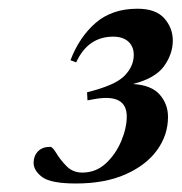

<svg xmlns="http://www.w3.org/2000/svg" viewBox="-20 -743 416 440"><path d="M180.5 -513 179.5 -531.5Q244 -547.5 265.2 -569.2Q286.5 -591 286.5 -617Q286.5 -636.5 274 -647.8Q261.5 -659 239.5 -659Q181.5 -659 154.5 -600L141.5 -605Q162 -658.5 199.5 -690.8Q237 -723 295 -723Q337 -723 356.5 -701Q376 -679 376 -650Q376 -619.5 356 -591.5Q336 -563.5 284.5 -550.5Q327 -548 346 -526.2Q365 -504.5 365 -475Q365 -433.5 340 -399Q315 -364.5 267.8 -343.5Q220.5 -322.5 154 -322.5Q96.5 -322.5 76.8 -337.2Q57 -352 57 -370Q57 -385.5 67 -396Q77 -406.5 95 -406.5Q100.5 -406.5 109.2 -391.8Q118 -377 132.5 -362.2Q147 -347.5 168.5 -347.5Q200 -347.5 222.8 -368.8Q245.5 -390 258 -420Q270.5 -450 270.5 -476Q270.5 -529 197 -516Z"/></svg>

Font: Newsreader 72pt SemiBold
Style: Italic
Weight: 600
Italic angle: -17°
Designer: Hugues Gentile
Foundry: Production Type
Version: Version 1.003; ttfautohint (v1.8.3)